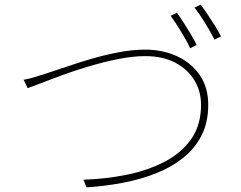

<svg xmlns="http://www.w3.org/2000/svg" viewBox="-20 -820 1040 828"><path d="M82 -476Q109 -481 129.5 -487.5Q150 -494 179 -503Q214 -514 264.5 -531.5Q315 -549 373 -566Q431 -583 491.5 -594.5Q552 -606 606 -606Q682 -606 743.5 -577.5Q805 -549 841.5 -496Q878 -443 878 -368Q878 -292 849 -235.5Q820 -179 769 -138.5Q718 -98 651.5 -72Q585 -46 508.5 -31.5Q432 -17 353 -12L340 -45Q435 -48 525 -66Q615 -84 688 -121.5Q761 -159 804 -219.5Q847 -280 847 -368Q847 -426 818.5 -473.5Q790 -521 736 -549.5Q682 -578 607 -578Q553 -578 490.5 -565.5Q428 -553 365.5 -534.5Q303 -516 248.5 -496Q194 -476 154.5 -460.5Q115 -445 99 -440ZM743 -765Q756 -747 771.5 -723Q787 -699 802 -674Q817 -649 828 -626L800 -612Q786 -643 761 -683.5Q736 -724 716 -752ZM845 -800Q859 -782 875.5 -757.5Q892 -733 907.5 -708Q923 -683 933 -663L905 -649Q888 -683 864.5 -721Q841 -759 819 -787Z"/></svg>

Font: Shanggu Sans SC VF
Style: Regular
Weight: 250
Designer: GuiWonder
Version: Version 1.021